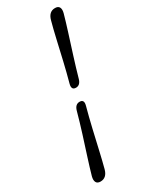

<svg xmlns="http://www.w3.org/2000/svg" viewBox="-227 -796 774 980"><g transform="rotate(-30 160.0 -306.0)"><path d="M217 -375Q208 -342 182.5 -342Q155 -342 163.5 -375.5Q179 -432 193 -492Q207 -552 219.5 -607Q232 -662 243.5 -703.5Q255 -748 292 -748Q310.5 -748 316.8 -736Q323 -724 317.5 -703Q306 -661.5 288.5 -606.5Q271 -551.5 252 -491.5Q233 -431.5 217 -375ZM126.5 -238Q135.5 -271 161.5 -271Q189 -271 180 -237.5Q164.5 -180.5 150.5 -120.5Q136.5 -60.5 124 -5.5Q111.5 49.5 100.5 91Q88.5 135.5 51.5 135.5Q33 135.5 26.8 123.2Q20.5 111 26 90Q37.5 49 55.2 -6Q73 -61 92 -121.2Q111 -181.5 126.5 -238Z"/></g></svg>

Font: Fraunces 72pt S050 SemiBold
Style: Italic
Weight: 600
Italic angle: -16°
Version: Version 1.000; ttfautohint (v1.8.3)